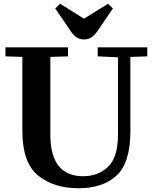

<svg xmlns="http://www.w3.org/2000/svg" viewBox="-20 -992 810 1022"><path d="M9 -740H342V-692L248 -689V-276Q248 -54 423 -54Q502 -54 555 -104Q608 -154 608 -276V-687L500 -692V-740H764V-692L674 -689V-295Q674 -125 600.5 -57.5Q527 10 398 10Q266 10 182.5 -58Q99 -126 99 -295V-689L9 -692ZM427 -782Q403 -782 385 -795Q367 -808 347 -840L274 -947L300 -972L426 -893H428L555 -972L581 -947L508 -840Q488 -808 469.5 -795Q451 -782 427 -782Z"/></svg>

Font: Minipax
Style: Bold
Weight: 600
Designer: Raphaël Ronot, Igor Stepanchenko (Cyrillic)
Foundry: steppetype
Version: Version 1.002